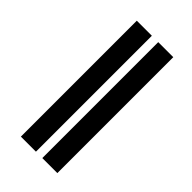

<svg xmlns="http://www.w3.org/2000/svg" viewBox="-223 -771 832 832"><g transform="rotate(45 193.5 -355.0)"><path d="M179.7 -710.4V0H87.4V-710.4ZM311 -710.4V0H218.8V-710.4Z"/></g></svg>

Font: Inter Display Extra Bold
Style: Regular
Weight: 800
Designer: Rasmus Andersson
Foundry: rsms
Version: Version 4.000;git-4fc901f